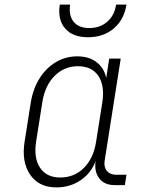

<svg xmlns="http://www.w3.org/2000/svg" viewBox="-20 -805 640 835"><path d="M225 10Q149 10 111 -45.5Q73 -101 87 -189L114 -360Q124 -420 152.5 -465Q181 -510 223.5 -535Q266 -560 316 -560Q367 -560 400 -534.5Q433 -509 442 -466L455 -550H505L435 -105Q431 -78 445 -61.5Q459 -45 485 -45H530L523 0H478Q434 0 411.5 -29.5Q389 -59 396 -105Q377 -53 331 -21.5Q285 10 225 10ZM242 -33Q303 -33 345 -75Q387 -117 398 -189L425 -360Q436 -432 408 -474.5Q380 -517 319 -517Q259 -517 217 -474.5Q175 -432 164 -360L137 -189Q126 -117 154.5 -75Q183 -33 242 -33ZM363 -643Q296 -643 263 -681.5Q230 -720 240 -785H285Q278 -738 300 -710.5Q322 -683 368 -683Q415 -683 446.5 -710.5Q478 -738 485 -785H530Q520 -720 475 -681.5Q430 -643 363 -643Z"/></svg>

Font: JetBrains Mono Thin
Style: Italic
Weight: 100
Italic angle: -9°
Monospace: yes
Designer: Philipp Nurullin, Konstantin Bulenkov
Foundry: JetBrains
Version: Version 2.305; ttfautohint (v1.8.4.7-5d5b)